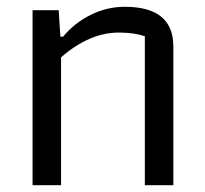

<svg xmlns="http://www.w3.org/2000/svg" viewBox="-20 -546 605 566"><path d="M76 -516H153L158 -438H166Q199 -478 247 -502Q295 -526 348 -526Q491 -526 491 -409V0H407V-439Q376 -450 330 -450Q244 -450 160 -377V0H76Z"/></svg>

Font: Athiti Medium
Style: Regular
Weight: 500
Designer: CadsonDemak Team
Foundry: CadsonDemak
Version: Version 1.032